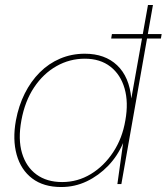

<svg xmlns="http://www.w3.org/2000/svg" viewBox="-20 -740 670 772"><path d="M427 -585 430 -603H630L627 -585ZM226 12Q155 12 109.5 -22.5Q64 -57 47 -118Q30 -179 44 -256Q55 -315 79.5 -364Q104 -413 140 -449Q176 -485 222 -504.5Q268 -524 321 -524Q402 -524 451 -477.5Q500 -431 508 -344L575 -720H595L468 0H452L475 -165Q453 -113 415 -73.5Q377 -34 329 -11Q281 12 226 12ZM230 -8Q292 -8 345 -40Q398 -72 435 -128Q472 -184 484 -256Q497 -328 481 -384Q465 -440 424 -472Q383 -504 321 -504Q260 -504 207 -474Q154 -444 117 -388.5Q80 -333 66 -256Q52 -180 68.5 -124.5Q85 -69 126.5 -38.5Q168 -8 230 -8Z"/></svg>

Font: DM Sans 12pt Thin
Style: Italic
Weight: 250
Italic angle: -10°
Version: Version 4.004;gftools[0.9.30]